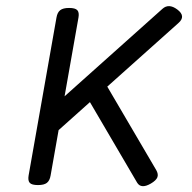

<svg xmlns="http://www.w3.org/2000/svg" viewBox="-20 -611 640 639"><path d="M189 -285.2 169.4 -172.9 573.7 -534.2Q600.1 -557.1 569.8 -579.6Q541.5 -600.6 520.5 -581.5ZM209.5 -584.5Q189.9 -584.5 180.4 -577.1Q170.9 -569.8 168 -552.7L75.2 -26.9Q72.3 -9.8 79.1 -2.4Q85.9 4.9 106 4.9H106.9Q126.5 4.9 136 -2.4Q145.5 -9.8 148.4 -26.9L241.2 -552.7Q244.1 -569.8 237.3 -577.1Q230.5 -584.5 210.4 -584.5ZM275.4 -277.8 436.5 -2.9Q449.7 18.6 481.9 0Q499.5 -10.3 503.7 -20.8Q507.8 -31.2 500 -44.9L333 -329.6Z"/></svg>

Font: Courier Prime Sans
Style: Regular
Weight: 300
Italic angle: -10°
Designer: Alan Dague-Greene
Foundry: Quote-Unquote Apps
Version: Version 3.23